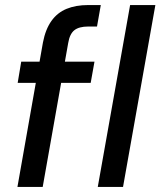

<svg xmlns="http://www.w3.org/2000/svg" viewBox="-20 -740 635 760"><path d="M49 0 150 -572Q160 -624 183.5 -657Q207 -690 243.5 -705Q280 -720 329 -720H379L364 -635H329Q293 -635 274.5 -620.5Q256 -606 250 -570L149 0ZM50 -412 64 -496H354L339 -412ZM367 0 495 -720H595L467 0Z"/></svg>

Font: DM Sans 24pt Medium
Style: Italic
Weight: 500
Italic angle: -10°
Designer: Colophon Foundry, Jonny Pinhorn
Foundry: Colophon Foundry
Version: Version 4.004;gftools[0.9.30]